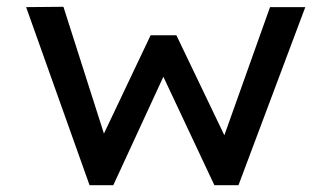

<svg xmlns="http://www.w3.org/2000/svg" viewBox="-20 -546 978 566"><path d="M244 0 57 -525 167 -526 296 -122 273 -124 424 -442H500L653 -123L632 -121L776 -525H880L683 0H612L437 -372L488 -377L314 0Z"/></svg>

Font: Lexend Giga
Style: Regular
Weight: 400
Designer: Bonnie Shaver-Troup, Thomas Jockin
Foundry: Lexend
Version: Version 1.007